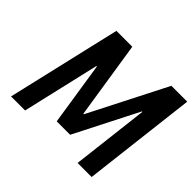

<svg xmlns="http://www.w3.org/2000/svg" viewBox="-160 -906 1112 1112"><g transform="rotate(45 396.5 -350.0)"><path d="M50 0 213 -700H343L417 -225H421L663 -700H793L710 0H595L651 -474H647L449 -85H339L279 -474H275L165 0Z"/></g></svg>

Font: Cuprum
Style: Bold Italic
Weight: 700
Italic angle: -10°
Designer: Jovanny Lemonad
Foundry: Jovanny Lemonad
Version: Version 3.000